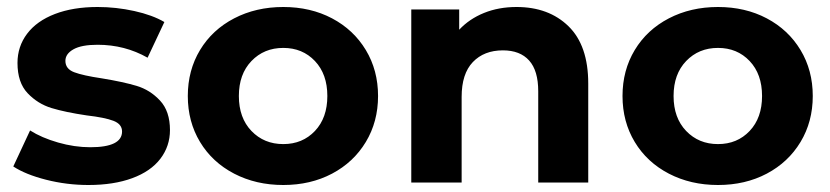

<svg xmlns="http://www.w3.org/2000/svg" viewBox="-20 -522 2373 549"><path d="M18 -46 66 -149Q99 -128 146 -114.5Q193 -101 238 -101Q329 -101 329 -146Q329 -167 304.5 -176.5Q280 -186 228 -192Q167 -201 127.5 -213Q88 -225 59 -255.5Q30 -286 30 -342Q30 -389 57.5 -425.5Q85 -462 137 -482Q189 -502 259 -502Q312 -502 364 -490.5Q416 -479 450 -459L402 -357Q337 -394 259 -394Q213 -394 190 -381Q167 -368 167 -348Q167 -325 192 -315.5Q217 -306 271 -298Q332 -288 370.5 -276.5Q409 -265 437.5 -234.5Q466 -204 466 -150Q466 -104 438.5 -68Q411 -32 358 -12.5Q305 7 233 7Q171 7 112 -8Q53 -23 18 -46Z M790 7Q712 7 649.5 -25.5Q587 -58 552 -116Q517 -174 517 -247.5Q517 -321 552 -379Q587 -437 649.5 -469.5Q712 -502 790 -502Q868 -502 929.5 -469.5Q991 -437 1026 -379Q1061 -321 1061 -247.5Q1061 -174 1026 -116Q991 -58 929.5 -25.5Q868 7 790 7ZM790 -110Q845 -110 880.5 -147.5Q916 -185 916 -247.5Q916 -310 880.5 -347.5Q845 -385 790 -385Q735 -385 699 -347.5Q663 -310 663 -247.5Q663 -185 699 -147.5Q735 -110 790 -110Z M1662 -283V0H1519V-261Q1519 -320 1493 -349Q1467 -378 1418 -378Q1364 -378 1332 -344.5Q1300 -311 1300 -245V0H1156V-495H1293V-437Q1322 -468 1364 -485Q1406 -502 1457 -502Q1549 -502 1605.5 -447Q1662 -392 1662 -283Z M2033 7Q1955 7 1892.5 -25.5Q1830 -58 1795 -116Q1760 -174 1760 -247.5Q1760 -321 1795 -379Q1830 -437 1892.5 -469.5Q1955 -502 2033 -502Q2111 -502 2172.5 -469.5Q2234 -437 2269 -379Q2304 -321 2304 -247.5Q2304 -174 2269 -116Q2234 -58 2172.5 -25.5Q2111 7 2033 7ZM2033 -110Q2088 -110 2123.5 -147.5Q2159 -185 2159 -247.5Q2159 -310 2123.5 -347.5Q2088 -385 2033 -385Q1978 -385 1942 -347.5Q1906 -310 1906 -247.5Q1906 -185 1942 -147.5Q1978 -110 2033 -110Z"/></svg>

Font: Montserrat Ace
Style: Bold
Weight: 700
Designer: Julieta Ulanovsky
Foundry: Julieta Ulanovsky
Version: Version 1